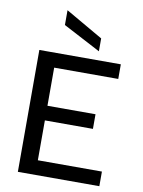

<svg xmlns="http://www.w3.org/2000/svg" viewBox="-101 -1018 808 1086"><g transform="rotate(10 303.0 -474.5)"><path d="M197 -949 412 -825V-751L197 -864ZM547 -616H179V-397H455V-313H179V-84H547V0H79V-700H547Z"/></g></svg>

Font: Albert Sans Medium
Style: Regular
Weight: 500
Designer: Andreas Rasmussen
Foundry: a.Foundry
Version: Version 1.025